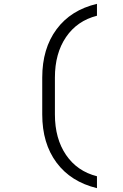

<svg xmlns="http://www.w3.org/2000/svg" viewBox="-20 -860 640 1000"><path d="M485 120Q349 87 274.5 -13Q200 -113 200 -264V-456Q200 -607 274.5 -707.5Q349 -808 485 -840V-778Q382 -752 324 -667Q266 -582 266 -456V-264Q266 -138 324 -53Q382 32 485 58Z"/></svg>

Font: JetBrains Mono NL ExtraLight
Style: Regular
Weight: 200
Designer: Philipp Nurullin, Konstantin Bulenkov
Foundry: JetBrains
Version: Version 2.304; ttfautohint (v1.8.4.7-5d5b)